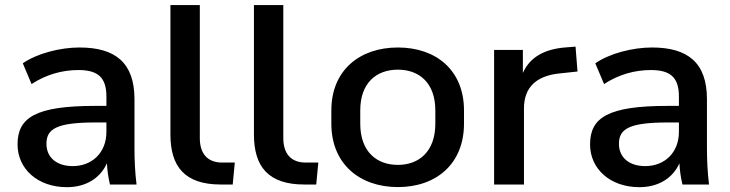

<svg xmlns="http://www.w3.org/2000/svg" viewBox="-20 -739 2924 769"><path d="M248 10.7C325.7 10.7 382.3 -26.9 408.2 -85C409.7 -56.6 413.6 -28.3 420.4 0H526.9C521 -47.4 518.6 -95.7 518.6 -143.1V-341.8C518.6 -487.8 441.9 -548.8 298.3 -548.8C219.7 -548.8 127 -524.4 71.3 -485.4L106.4 -402.3C164.6 -440.4 229 -458.5 293.9 -458.5C371.1 -458.5 406.2 -429.7 406.2 -352.5V-314.9H361.3C122.1 -314.9 50.3 -268.1 50.3 -160.6C50.3 -63 130.4 10.7 248 10.7ZM271.5 -73.7C206.1 -73.7 166 -108.9 166 -163.1C166 -222.7 206.5 -248.5 362.3 -248.5H406.2V-210.9C406.2 -126 347.2 -73.7 271.5 -73.7Z M863.8 0H912.1L920.4 -87.9H869.6C809.6 -87.9 780.3 -125.5 780.3 -185.5V-718.8H662.6V-200.2C662.6 -72.8 719.2 0 863.8 0Z M1198.2 0H1246.6L1254.9 -87.9H1204.1C1144 -87.9 1114.7 -125.5 1114.7 -185.5V-718.8H997.1V-200.2C997.1 -72.8 1053.7 0 1198.2 0Z M1573.7 10.3C1728 10.3 1838.4 -83.5 1838.4 -243.7V-296.9C1838.4 -456.5 1728 -548.8 1573.7 -548.8C1419.4 -548.8 1307.1 -456.5 1307.1 -296.9V-243.7C1307.1 -83.5 1419.4 10.3 1573.7 10.3ZM1573.7 -78.6C1487.8 -78.6 1422.9 -132.3 1422.9 -243.7V-296.9C1422.9 -407.2 1487.8 -460 1573.7 -460C1658.7 -460 1723.6 -407.2 1723.6 -296.9V-243.7C1723.6 -132.8 1658.7 -78.6 1573.7 -78.6Z M2078.6 0V-304.7C2078.6 -388.7 2127.4 -436.5 2225.1 -445.3L2293 -452.6L2285.2 -552.2L2247.6 -549.3C2161.6 -543 2102.5 -510.7 2074.2 -446.8V-539.1H1959V0Z M2541 10.7C2618.7 10.7 2675.3 -26.9 2701.2 -85C2702.6 -56.6 2706.5 -28.3 2713.4 0H2819.8C2814 -47.4 2811.5 -95.7 2811.5 -143.1V-341.8C2811.5 -487.8 2734.9 -548.8 2591.3 -548.8C2512.7 -548.8 2419.9 -524.4 2364.3 -485.4L2399.4 -402.3C2457.5 -440.4 2522 -458.5 2586.9 -458.5C2664.1 -458.5 2699.2 -429.7 2699.2 -352.5V-314.9H2654.3C2415 -314.9 2343.3 -268.1 2343.3 -160.6C2343.3 -63 2423.3 10.7 2541 10.7ZM2564.5 -73.7C2499 -73.7 2459 -108.9 2459 -163.1C2459 -222.7 2499.5 -248.5 2655.3 -248.5H2699.2V-210.9C2699.2 -126 2640.1 -73.7 2564.5 -73.7Z"/></svg>

Font: Winston Medium
Style: Regular
Weight: 500
Designer: Vernon Adams, Kim Jin-seong, David Berlow, Cristiano Sobral
Foundry: The Winston Project Authors
Version: Version 3.004